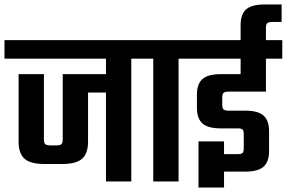

<svg xmlns="http://www.w3.org/2000/svg" viewBox="-40 -810 1280 857"><path d="M615 -631V-548H546V0H433V-397H353V-178Q353 -125 326.5 -101.5Q300 -78 238 -78H158Q96 -78 69.5 -101.5Q43 -125 43 -178V-479H156V-189Q156 -172 162 -166.5Q168 -161 185 -161H212Q228 -161 234 -166.5Q240 -172 240 -189V-479H433V-548H-20V-631Z M825 -631V-548H757V0H644V-548H576V-631Z M1147 -401H980Q964 -401 958 -395.5Q952 -390 952 -375V-342Q952 -327 958 -321.5Q964 -316 980 -316H1055Q1112 -316 1136.5 -294Q1161 -272 1161 -224V-135Q1161 -88 1136.5 -66Q1112 -44 1055 -44H960V27H846V-179H960V-122H1020Q1037 -122 1042.5 -127Q1048 -132 1048 -148V-211Q1048 -227 1042.5 -232Q1037 -237 1020 -237H945Q888 -237 863.5 -259Q839 -281 839 -329V-388Q839 -435 863.5 -457Q888 -479 945 -479H1034V-548H786V-631H1034V-699Q1034 -746 1058.5 -768Q1083 -790 1140 -790H1217V-712H1175Q1159 -712 1153 -706.5Q1147 -701 1147 -686V-631H1220V-548H1147Z"/></svg>

Font: Teko Medium
Style: Regular
Weight: 500
Designer: Manushi Parikh, Jonny Pinhorn
Foundry: Indian Type Foundry
Version: Version 1.106;PS 1.0;hotconv 1.0.78;makeotf.lib2.5.61930; tt